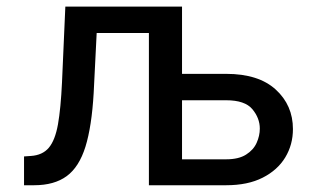

<svg xmlns="http://www.w3.org/2000/svg" viewBox="-20 -548 938 568"><path d="M173.3 -528.4H518.5V-329.5H649.1Q745 -329.5 795.8 -283Q846.6 -236.5 846.6 -166.2Q846.6 -120 823.9 -82.4Q801.1 -44.7 757.1 -22.4Q713.1 0 649.1 0H420.5V-450.3H266L257.1 -272.7Q251.4 -174 232.8 -114Q214.1 -54 177.4 -27Q140.6 0 81 0H51.1V-85.2L71 -86.6Q105.8 -88.8 124.5 -111Q143.1 -133.2 151.5 -180.2Q159.8 -227.3 163.4 -304ZM518.5 -76.7H649.1Q686.1 -76.7 707.9 -90.6Q729.8 -104.4 739.2 -125.4Q748.6 -146.3 748.6 -167.6Q748.6 -198.5 726.6 -225Q704.5 -251.4 649.1 -251.4H518.5Z"/></svg>

Font: Inter UI
Style: Regular
Weight: 400
Designer: Rasmus Andersson
Foundry: rsms
Version: Version 2.2